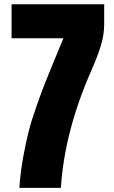

<svg xmlns="http://www.w3.org/2000/svg" viewBox="-20 -880 534 899"><path d="M265.1 -0.5H70.8Q75.2 -69.3 87.9 -140.6Q100.6 -211.9 114.3 -264.9Q127.9 -317.9 151.6 -384.8Q175.3 -451.7 189.5 -487.5Q203.6 -523.4 229 -585L276.9 -700.7H34.2V-859.9H467.8V-766.1Q467.8 -717.8 452.6 -667.5Q437.5 -617.2 405.8 -545.4Q281.7 -262.2 265.1 -0.5Z"/></svg>

Font: Anton
Style: Regular
Weight: 400
Designer: Vernon Adams, Tural Alisoy
Foundry: Vernon Adams
Version: Version 2.300